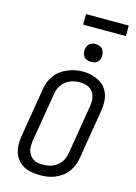

<svg xmlns="http://www.w3.org/2000/svg" viewBox="-161 -1210 922 1301"><g transform="rotate(15 300.0 -559.5)"><path d="M253 8Q223 8 194 3Q165 -2 140.5 -15.5Q116 -29 98 -50.5Q80 -72 71 -99Q62 -126 61.5 -155.5Q61 -185 66 -215L123 -560Q127 -586 137 -611.5Q147 -637 163.5 -659.5Q180 -682 203 -698.5Q226 -715 252 -725.5Q278 -736 304 -741Q330 -746 357 -746Q387 -746 415 -739Q443 -732 468 -719Q493 -706 511 -684.5Q529 -663 538 -636Q547 -609 547.5 -579.5Q548 -550 543 -520L486 -175Q482 -149 472 -123.5Q462 -98 445.5 -75.5Q429 -53 406 -36.5Q383 -20 357.5 -9.5Q332 1 305.5 4.5Q279 8 253 8ZM254 -66Q272 -66 289 -68.5Q306 -71 322.5 -78Q339 -85 353.5 -96Q368 -107 379 -122Q390 -137 396 -153.5Q402 -170 405 -187L462 -532Q465 -550 465 -568Q465 -586 460 -602.5Q455 -619 445 -632.5Q435 -646 420.5 -654.5Q406 -663 388.5 -666.5Q371 -670 353 -670Q336 -670 319 -667Q302 -664 285.5 -657Q269 -650 254.5 -638.5Q240 -627 229.5 -612.5Q219 -598 213 -581.5Q207 -565 205 -548L147 -203Q145 -185 144.5 -167Q144 -149 149 -133Q154 -117 164 -103.5Q174 -90 188 -81Q202 -72 219 -69Q236 -66 254 -66ZM390 -823Q375 -823 361.5 -828Q348 -833 339.5 -844.5Q331 -856 328.5 -870.5Q326 -885 329 -900Q331 -910 336 -920Q341 -930 350 -936.5Q359 -943 369.5 -945.5Q380 -948 390 -948Q405 -948 419 -942.5Q433 -937 441 -925.5Q449 -914 451.5 -899.5Q454 -885 452 -870Q450 -860 444.5 -850Q439 -840 430 -833.5Q421 -827 410.5 -825Q400 -823 390 -823ZM274 -1053V-1127H574V-1053Z"/></g></svg>

Font: Iosevka Slab Extended
Style: Italic
Weight: 400
Width: 7
Italic angle: -9°
Monospace: yes
Designer: Belleve Invis
Foundry: Belleve Invis
Version: Version 11.1.0; ttfautohint (v1.8.3)